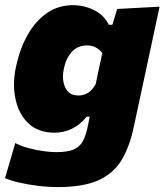

<svg xmlns="http://www.w3.org/2000/svg" viewBox="-31 -536 652 761"><path d="M198.5 205.5Q159.5 205.5 119.2 200.5Q79 195.5 44.5 187.5Q10 179.5 -11 170L29.5 31Q52 43 81.8 51Q111.5 59 141 63Q170.5 67 192 67Q235 67 259.8 57Q284.5 47 297.2 23.8Q310 0.5 317.5 -38.5L324.5 -73.5H312.5Q286 -40.5 253 -25.2Q220 -10 186 -10Q121 -10 82 -46.8Q43 -83.5 30.5 -143.5Q24.5 -171 24.5 -200.5Q24.5 -235 32.5 -272Q47 -341 77.8 -396.2Q108.5 -451.5 154 -483.5Q199.5 -515.5 258 -515.5Q303 -515.5 342.2 -495.8Q381.5 -476 400 -438H414.5L433.5 -500.5L601.5 -509.5Q588 -446 575 -386Q562 -325.5 549 -264.5L499 -32Q483 44 451.8 97Q420.5 150 360.5 177.8Q300.5 205.5 198.5 205.5ZM280.5 -157.5Q323 -157.5 348 -202L374.5 -326Q364.5 -339 349.2 -347.5Q334 -356 314.5 -356Q276.5 -356 253.5 -330.2Q230.5 -304.5 222.5 -265.5Q218.5 -248 218.5 -232.5Q218.5 -208.5 227.5 -189.5Q241.5 -157.5 280.5 -157.5Z"/></svg>

Font: Heraclito ExtraBold
Style: Italic
Weight: 800
Italic angle: -12°
Designer: Kostas Bartsokas (font) & Cristiano Sobral (main changes)
Foundry: Kostas Bartsokas (font) & Cristiano Sobral (main changes)
Version: Version 1.00;July 8, 2020;FontCreator 13.0.0.2655 64-bit